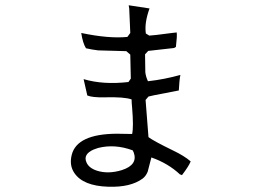

<svg xmlns="http://www.w3.org/2000/svg" viewBox="-20 -691 960 728"><path d="M703 -79Q696 -61 670 -27L662 -30Q617 -72 554 -94L540 -40Q533 -23 521 -14Q475 20 390 17Q295 14 262 -35Q242 -64 252 -104Q272 -183 423 -184Q420 -184 481 -183Q487 -209 481 -282Q479 -301 479 -314Q452 -324 376 -322Q330 -321 311 -329L297 -391Q371 -369 467 -380L476 -393L474 -484L459 -497L352 -500Q327 -503 306 -508Q294 -527 288 -566Q393 -544 463 -551L474 -566L470 -658Q469 -665 468 -671L547 -659Q527 -604 533 -564L546 -556Q557 -556 632 -566Q642 -567 650 -568Q652 -554 647 -513L640 -509L542 -498L530 -485L531 -417Q533 -400 541 -383Q604 -390 664 -407Q660 -388 658 -348Q650 -346 565 -330Q553 -327 543 -325L532 -312L543 -171Q563 -156 635 -121Q679 -100 703 -79ZM483 -121Q415 -146 352 -130Q343 -127 335 -124Q294 -106 308 -75Q317 -54 347 -44Q390 -30 442 -46Q504 -66 487 -113Q485 -117 483 -121Z"/></svg>

Font: cwTeXYen
Style: Medium
Weight: 500
Version: Version 1.17